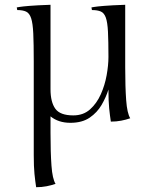

<svg xmlns="http://www.w3.org/2000/svg" viewBox="-20 -503 659 802"><path d="M433 -265Q433 -331 431 -370.5Q429 -410 422 -429.5Q415 -449 401 -455Q387 -461 364 -461L362 -472Q362 -472 373.5 -474Q385 -476 415.5 -478.5Q446 -481 503 -483V-222Q503 -140 507 -85Q511 -30 524 -9Q507 -3 486.5 1Q466 5 443 5Q439 -21 436 -50.5Q433 -80 433 -129Q423 -97 404.5 -65Q386 -33 354.5 -11.5Q323 10 274 10Q224 10 191 -17V52Q191 134 195 189Q199 244 212 265Q195 271 174.5 275Q154 279 131 279Q127 253 124 223.5Q121 194 121 145V-247Q121 -320 119 -363Q117 -406 110 -427Q103 -448 89 -454.5Q75 -461 52 -461L50 -472Q50 -472 61.5 -474Q73 -476 103.5 -478.5Q134 -481 191 -483V-130Q191 -77 211 -49Q231 -21 286 -21Q328 -21 356 -46Q384 -71 401 -109Q418 -147 425.5 -189Q433 -231 433 -265Z"/></svg>

Font: Gilda Display
Style: Regular
Weight: 400
Designer: Eduardo Rodriguez Tunni
Foundry: Eduardo Rodriguez Tunni
Version: Version 1.002; ttfautohint (v1.8.4.7-5d5b);gftools[0.9.22]